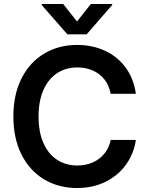

<svg xmlns="http://www.w3.org/2000/svg" viewBox="-20 -945 754 975"><path d="M373 -602.5Q314.5 -602.5 270 -573.5Q225.6 -544.4 200.7 -488.3Q175.8 -432.1 175.8 -353.5Q175.8 -274.4 200.7 -218.3Q225.6 -162.1 270.3 -133.3Q314.9 -104.5 373 -104.5Q415 -104.5 450.4 -119.9Q485.8 -135.3 509.8 -164.6Q533.7 -193.8 542 -234.4H669.9Q660.2 -166 620.8 -110.4Q581.5 -54.7 517.1 -22.5Q452.6 9.8 371.1 9.8Q277.8 9.8 204.3 -33.9Q130.9 -77.6 89.4 -159.9Q47.9 -242.2 47.9 -353.5Q47.9 -465.3 89.6 -547.4Q131.3 -629.4 204.8 -673.1Q278.3 -716.8 371.1 -716.8Q449.2 -716.8 513.2 -687.3Q577.1 -657.7 618.2 -601.8Q659.2 -545.9 669.9 -468.8H542Q534.7 -510.3 511.2 -540.5Q487.8 -570.8 451.9 -586.7Q416 -602.5 373 -602.5ZM371.1 -835.9 441.4 -924.8H549.8V-919.9L419.9 -770.5H322.3L191.4 -919.9V-924.8H300.8Z"/></svg>

Font: Pretendard Std SemiBold
Style: Regular
Weight: 600
Designer: Base glyphs from Inter by Rasmus Andersson; Hangeul glyphs from Noto Sans CJK(Source Han Sans) by Jang Soo-young and Kan
Foundry: Kil Hyung-jin
Version: Version 1.309